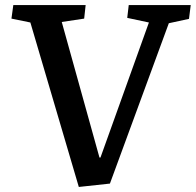

<svg xmlns="http://www.w3.org/2000/svg" viewBox="-20 -720 768 753"><path d="M370.1 -102.1H374L564 -631.8L479 -649.9L484.9 -700.2H728L721.2 -646L642.1 -628.9L411.1 0L289.1 13.2L99.1 -631.8L24.9 -647L32.2 -700.2H315.9L310.1 -647L222.2 -633.8Z"/></svg>

Font: Literata Book SemiBold
Style: Italic
Weight: 600
Italic angle: -3°
Designer: Latin by Veronika Burian and Jose Scaglione. Greek by Irene Vlachou. Cyrillic by Vera Evstafieva
Foundry: TypeTogether
Version: Version 1.003;PS 001.003;hotconv 1.0.88;makeotf.lib2.5.64775